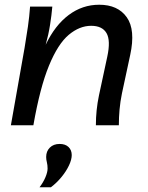

<svg xmlns="http://www.w3.org/2000/svg" viewBox="-20 -529 625 811"><path d="M26 0 84 -328Q92 -375 98 -417Q104 -459 107 -501H201Q198 -466 191.5 -424.5Q185 -383 173 -340Q212 -422 270 -465.5Q328 -509 399 -509Q478 -509 515.5 -456Q553 -403 530 -297L495 -134Q488 -100 485 -66.5Q482 -33 482 0H385Q385 -64 398 -126L433 -289Q448 -358 430 -389Q412 -420 365 -420Q316 -420 270.5 -382Q225 -344 187 -252Q149 -160 121 0ZM147 262Q163 241 172 219.5Q181 198 181 183Q181 168 178 156.5Q175 145 175 134Q175 110 190.5 94.5Q206 79 232 79Q256 79 269.5 92Q283 105 283 126Q283 145 271.5 169.5Q260 194 240 218.5Q220 243 195 262Z"/></svg>

Font: Livvic Medium
Style: Italic
Weight: 500
Italic angle: -10°
Designer: Jacques Le Bailly, Baron von Fonthausen
Version: Version 1.001; ttfautohint (v1.8.2)